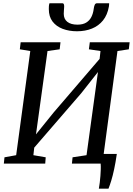

<svg xmlns="http://www.w3.org/2000/svg" viewBox="-20 -1002 814 1176"><path d="M585.5 153.5Q588.5 136.5 591 116.5Q593.5 96.5 595 76.2Q596.5 56 597.2 36.5Q598 17 596.5 0L542.5 -59H695.5Q688 -6.5 679.2 34.2Q670.5 75 661.5 104.2Q652.5 133.5 644.5 153.5ZM3.5 0 7.5 -38.5 79 -51.5 165.5 -689.5 101.5 -700 106.5 -743H350.5L345.5 -700L271 -689.5L195 -140L176.5 -149.5L308.5 -313L619.5 -675.5L585 -595L595.5 -689.5L524.5 -700L530 -743H774L769 -700L699.5 -689.5L614 -51.5L686.5 -38.5L683 0H420.5L424.5 -38.5L510 -51.5L585.5 -601L606.5 -594.5L478 -431.5L160.5 -64L193.5 -131.5L184.5 -51.5L260 -38.5L257 0ZM361.5 -982Q369 -982 371.2 -975.5Q373.5 -969 373 -960Q372.5 -951 371.5 -939Q370.5 -927 370.5 -917.5Q370.5 -885.5 392.5 -868.2Q414.5 -851 454.5 -851Q487 -851 507.8 -863.5Q528.5 -876 539.5 -897.8Q550.5 -919.5 554 -947.5Q555.5 -961 559.8 -971.5Q564 -982 574 -982H648.5Q648.5 -978 648.2 -973.8Q648 -969.5 647 -962Q638 -910.5 611 -877Q584 -843.5 543.2 -827Q502.5 -810.5 451.5 -810.5Q403.5 -810.5 364.2 -825.2Q325 -840 302 -870Q279 -900 279 -946.5Q279 -955.5 279.5 -964.2Q280 -973 283 -982Z"/></svg>

Font: Merriweather 24pt
Style: Italic
Weight: 400
Italic angle: -7.8°
Designer: Eben Sorkin
Foundry: Eben Sorkin
Version: Version 2.101